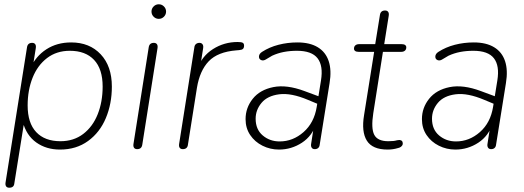

<svg xmlns="http://www.w3.org/2000/svg" viewBox="-20 -690 2444 896"><path d="M6 161 106 -469Q109 -490 130 -490Q140 -490 144.5 -483.5Q149 -477 147 -465L132 -371H121Q147 -428 196.5 -460Q246 -492 312 -492Q398 -492 450 -436.5Q502 -381 502 -286Q502 -206 474 -139Q446 -72 391 -32Q336 8 260 8Q196 8 149.5 -25Q103 -58 86 -122H93L47 165Q46 176 40 181Q34 186 23 186Q13 186 8.5 179.5Q4 173 6 161ZM459 -286Q459 -368 419 -410.5Q379 -453 306 -453Q244 -453 199.5 -419Q155 -385 132 -327Q109 -269 109 -198Q109 -116 149 -73.5Q189 -31 262 -31Q324 -31 368.5 -65Q413 -99 436 -157Q459 -215 459 -286Z M603 -19 674 -469Q677 -490 698 -490Q708 -490 712.5 -483.5Q717 -477 715 -465L644 -15Q641 6 620 6Q610 6 605.5 -0.5Q601 -7 603 -19ZM687 -636Q687 -650 697 -660Q707 -670 721 -670Q735 -670 745 -660Q755 -650 755 -636Q755 -622 745 -612Q735 -602 721 -602Q707 -602 697 -612Q687 -622 687 -636Z M816 -19 887 -469Q888 -479 894.5 -484.5Q901 -490 911 -490Q920 -490 925 -483.5Q930 -477 928 -465L913 -370H902Q922 -428 974 -461Q1026 -494 1089 -494Q1106 -494 1112.5 -490.5Q1119 -487 1119 -477Q1119 -467 1114 -462Q1109 -457 1095 -456L1083 -455Q996 -448 954 -404Q912 -360 899 -280L857 -15Q856 -5 850 0.5Q844 6 833 6Q823 6 818.5 -0.5Q814 -7 816 -19Z M1126 -134Q1126 -187 1159.5 -229Q1193 -271 1255.5 -283.5Q1318 -296 1401 -265L1482 -235L1477 -199L1417 -224Q1339 -257 1283.5 -250Q1228 -243 1200.5 -210Q1173 -177 1173 -136Q1173 -86 1206 -58Q1239 -30 1285 -30Q1347 -30 1396.5 -73.5Q1446 -117 1458 -191L1478 -315Q1489 -383 1462 -418Q1435 -453 1366 -453Q1333 -453 1304.5 -447.5Q1276 -442 1250 -430Q1237 -422 1223 -414Q1210 -405 1199 -409.5Q1188 -414 1188.5 -426.5Q1189 -439 1203 -448Q1237 -470 1279.5 -481Q1322 -492 1368 -492Q1426 -492 1463 -469.5Q1500 -447 1514 -404.5Q1528 -362 1518 -302L1472 -15Q1471 -5 1465 0.5Q1459 6 1449 6Q1439 6 1434.5 -1Q1430 -8 1432 -19L1447 -116H1457Q1438 -56 1389 -24Q1340 8 1282 8Q1241 8 1205 -10Q1169 -28 1147.5 -60Q1126 -92 1126 -134Z M1679 -153 1726 -448H1654Q1643 -448 1637.5 -452Q1632 -456 1632 -463Q1632 -473 1638.5 -478.5Q1645 -484 1656 -484H1731L1753 -620Q1756 -641 1777 -641Q1787 -641 1791.5 -634.5Q1796 -628 1794 -616L1773 -484H1854Q1865 -484 1870.5 -480Q1876 -476 1876 -469Q1876 -459 1869.5 -453.5Q1863 -448 1852 -448H1767L1722 -162Q1711 -91 1726.5 -61Q1742 -31 1792 -31Q1819 -31 1831 -35Q1834 -36 1837 -36Q1845 -38 1851.5 -35Q1858 -32 1859 -25Q1861 -17 1856.5 -10.5Q1852 -4 1844 -1Q1841 0 1837 1Q1814 8 1789 8Q1718 8 1692 -33.5Q1666 -75 1679 -153Z M1949 -134Q1949 -187 1982.5 -229Q2016 -271 2078.5 -283.5Q2141 -296 2224 -265L2305 -235L2300 -199L2240 -224Q2162 -257 2106.5 -250Q2051 -243 2023.5 -210Q1996 -177 1996 -136Q1996 -86 2029 -58Q2062 -30 2108 -30Q2170 -30 2219.5 -73.5Q2269 -117 2281 -191L2301 -315Q2312 -383 2285 -418Q2258 -453 2189 -453Q2156 -453 2127.5 -447.5Q2099 -442 2073 -430Q2060 -422 2046 -414Q2033 -405 2022 -409.5Q2011 -414 2011.5 -426.5Q2012 -439 2026 -448Q2060 -470 2102.5 -481Q2145 -492 2191 -492Q2249 -492 2286 -469.5Q2323 -447 2337 -404.5Q2351 -362 2341 -302L2295 -15Q2294 -5 2288 0.5Q2282 6 2272 6Q2262 6 2257.5 -1Q2253 -8 2255 -19L2270 -116H2280Q2261 -56 2212 -24Q2163 8 2105 8Q2064 8 2028 -10Q1992 -28 1970.5 -60Q1949 -92 1949 -134Z"/></svg>

Font: SN Pro Thin
Style: Italic
Weight: 200
Italic angle: -9°
Designer: Tobias Whetton
Foundry: Supernotes
Version: Version 1.003;Glyphs 3.3 (3324)